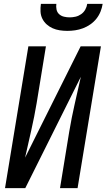

<svg xmlns="http://www.w3.org/2000/svg" viewBox="-20 -975 552 995"><path d="M6 0 127 -735H218L170 -441Q158 -370 142 -299.5Q126 -229 110 -158L398 -735H503L382 0H291L339 -294Q351 -365 367 -435.5Q383 -506 399 -577L111 0ZM329 -815Q309 -815 289.5 -818Q270 -821 253 -828.5Q236 -836 222 -848.5Q208 -861 199.5 -878Q191 -895 190 -915Q189 -935 192 -955H272Q270 -940 273 -925.5Q276 -911 286.5 -901.5Q297 -892 311.5 -888.5Q326 -885 341 -885Q356 -885 371.5 -888.5Q387 -892 400.5 -901.5Q414 -911 422 -925.5Q430 -940 432 -955H512Q509 -935 501 -915Q493 -895 479.5 -878Q466 -861 448 -848.5Q430 -836 410 -828.5Q390 -821 369.5 -818Q349 -815 329 -815Z"/></svg>

Font: Iosevka Medium Oblique
Style: Regular
Weight: 500
Italic angle: -9°
Monospace: yes
Designer: Belleve Invis
Foundry: Belleve Invis
Version: Version 32.5.0; ttfautohint (v1.8.4)